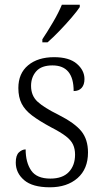

<svg xmlns="http://www.w3.org/2000/svg" viewBox="-20 -786 437 816"><path d="M192 10Q118 10 82.5 -20.5Q47 -51 47 -95Q47 -126 60.5 -138.5Q74 -151 89 -151Q89 -96 112.5 -61.5Q136 -27 194 -27Q246 -27 272.5 -55Q299 -83 299 -129Q299 -153 290.5 -171.5Q282 -190 260 -207Q238 -224 197 -245Q147 -272 116.5 -295Q86 -318 72 -345.5Q58 -373 58 -412Q58 -474 99.5 -508.5Q141 -543 210 -543Q274 -543 306.5 -515Q339 -487 339 -450Q339 -426 327 -412.5Q315 -399 293 -399Q293 -508 203 -508Q156 -508 134 -483Q112 -458 112 -421Q112 -379 140 -353.5Q168 -328 227 -299Q298 -263 326 -228Q354 -193 354 -138Q354 -68 309.5 -29Q265 10 192 10ZM160 -619Q182 -652 205.5 -692Q229 -732 243 -766H319V-756Q308 -739 284 -711Q260 -683 232.5 -654.5Q205 -626 182 -606H160Z"/></svg>

Font: Noto Serif Tamil SemiCondensed Light
Style: Regular
Weight: 300
Width: 4
Designer: Indian Type Foundry, Tom Grace, and the Monotype Design Team
Foundry: Monotype Imaging Inc.
Version: Version 2.004; ttfautohint (v1.8.4.7-5d5b)